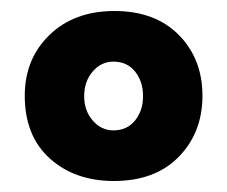

<svg xmlns="http://www.w3.org/2000/svg" viewBox="-20 -755 413 349"><path d="M25 -581Q25 -648 70 -691.5Q115 -735 188 -735Q262 -735 305 -691.5Q348 -648 348 -581Q348 -514 305 -470Q262 -426 187 -426Q116 -426 70.5 -467Q25 -508 25 -581ZM133 -580Q133 -554 148.5 -536Q164 -518 186 -518Q211 -518 225.5 -536Q240 -554 240 -580Q240 -607 225.5 -625Q211 -643 186 -643Q164 -643 148.5 -625Q133 -607 133 -580Z"/></svg>

Font: Reem Kufi Ink
Style: Bold
Weight: 700
Designer: Khaled Hosny
Version: Version 1.002